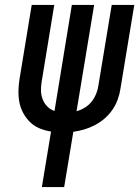

<svg xmlns="http://www.w3.org/2000/svg" viewBox="-20 -755 562 775"><path d="M149 0 186 -224Q161 -228 139.5 -237Q118 -246 102 -261.5Q86 -277 74.5 -297.5Q63 -318 58.5 -341Q54 -364 54.5 -388.5Q55 -413 59 -437L108 -735H199L148 -424Q145 -406 145.5 -388Q146 -370 152.5 -353.5Q159 -337 171 -325Q183 -313 200 -307L270 -735H360L289 -306Q307 -311 323 -321Q339 -331 350 -345Q361 -359 368 -376Q375 -393 377 -409L431 -735H522L466 -396Q463 -375 455 -353Q447 -331 433.5 -311.5Q420 -292 402 -276.5Q384 -261 363 -250Q342 -239 320 -232.5Q298 -226 276 -223L239 0Z"/></svg>

Font: Iosevka Curly Medium
Style: Italic
Weight: 500
Italic angle: -9°
Monospace: yes
Designer: Belleve Invis
Foundry: Belleve Invis
Version: Version 22.1.2; ttfautohint (v1.8.4)